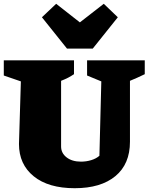

<svg xmlns="http://www.w3.org/2000/svg" viewBox="-34 -978 783 1012"><path d="M360 14Q221 14 143.5 -49Q66 -112 66 -219L76 -549L-14 -580V-660H356V-587Q341 -577 326 -569Q311 -561 288 -552V-206Q288 -171 317 -148.5Q346 -126 393 -126Q421 -126 447 -134Q473 -142 490 -157L500 -549L425 -580V-660H729V-587Q708 -577 688.5 -568Q669 -559 651 -552V-231Q651 -113 574 -49.5Q497 14 360 14ZM319 -722 187 -887 262 -958 387 -860 513 -958 587 -887 455 -722Z"/></svg>

Font: Piazzolla Black
Style: Regular
Weight: 900
Designer: Juan Pablo del Peral
Foundry: Huerta Tipografica
Version: Version 1.330